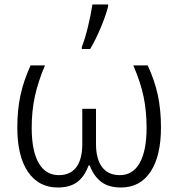

<svg xmlns="http://www.w3.org/2000/svg" viewBox="-20 -824 793 854"><path d="M344 -615Q358 -651 371 -704Q384 -757 391 -804H461V-796Q451 -756 428.5 -702Q406 -648 381 -606H344ZM57 -257Q57 -335 71 -400Q85 -465 116 -533H180Q149 -460 135 -395Q121 -330 121 -256Q121 -153 152 -99Q183 -45 242 -45Q293 -45 319.5 -80.5Q346 -116 346 -184V-340H407V-184Q407 -117 434 -81Q461 -45 513 -45Q571 -45 601.5 -99.5Q632 -154 632 -255Q632 -330 618.5 -394.5Q605 -459 573 -533H637Q668 -466 682 -401Q696 -336 696 -257Q696 -130 649.5 -60Q603 10 518 10Q464 10 431 -14.5Q398 -39 379 -88H374Q355 -37 322.5 -13.5Q290 10 237 10Q152 10 104.5 -59.5Q57 -129 57 -257Z"/></svg>

Font: OpenSansMMV
Style: Light
Weight: 300
Foundry: Ascender Corporation
Version: Version 4.001